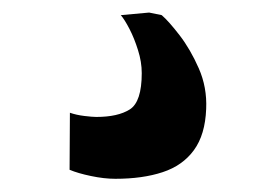

<svg xmlns="http://www.w3.org/2000/svg" viewBox="-20 -26 428 298"><path d="M159 251.5Q141.5 251.5 121.2 247.2Q101 243 88 237.5L88.5 149Q98.5 152.5 111 154Q123.5 155.5 129.5 155.5Q163 155.5 181.5 143.8Q200 132 200 87.5Q200 70 194.2 51.8Q188.5 33.5 181 19Q173.5 4.5 167.5 -2.5L211.5 -6.5L231 -2.5Q242 7 258.8 28.8Q275.5 50.5 288.5 80Q301.5 109.5 300 143Q298.5 183 281 207Q263.5 231 232.5 241.2Q201.5 251.5 159 251.5Z"/></svg>

Font: Merriweather 36pt ExtraBold
Style: Regular
Weight: 800
Designer: Eben Sorkin
Foundry: Eben Sorkin
Version: Version 2.100